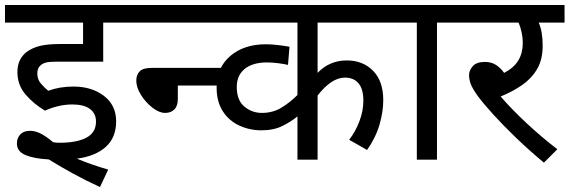

<svg xmlns="http://www.w3.org/2000/svg" viewBox="-20 -642 2290 772"><path d="M271 -222Q242 -222 213 -215Q184 -208 161 -197Q114 -225 82 -263Q50 -301 50 -352Q50 -380 60 -400Q70 -420 87 -433Q110 -450 141 -457.5Q172 -465 221 -465H314V-551H0V-622H505V-551H395V-394H211Q180 -394 167 -391Q154 -388 145 -381Q130 -369 130 -347Q130 -323 144 -306.5Q158 -290 174 -277Q220 -294 275 -294Q349 -294 398 -256.5Q447 -219 447 -154Q447 -89 405.5 -51.5Q364 -14 289 -4Q318 8 349.5 19Q381 30 415 40L382 110Q325 84 273 55.5Q221 27 176 -1Q117 -4 82.5 -18.5Q48 -33 48 -65Q48 -87 61.5 -101.5Q75 -116 101 -116Q121 -116 142.5 -105.5Q164 -95 194 -70Q208 -68 219 -68Q289 -68 327.5 -88.5Q366 -109 366 -153Q366 -186 341.5 -204Q317 -222 271 -222Z M491 -622H864V-551H491ZM695 -298V-244Q695 -216 681 -202Q667 -188 644 -188Q620 -188 593 -209Q566 -230 547 -260Q528 -290 528 -318Q528 -341 541.5 -355Q555 -369 589 -369H876V-298Z M1582 -551H1257V-349Q1305 -399 1374 -399Q1439 -399 1480 -357.5Q1521 -316 1521 -239Q1521 -193 1506 -141Q1491 -89 1456 -39L1384 -80Q1409 -112 1425 -154Q1441 -196 1441 -237Q1441 -284 1421.5 -307Q1402 -330 1367 -330Q1313 -330 1257 -258V0H1176V-174Q1152 -154 1116.5 -136Q1081 -118 1031 -118Q984 -118 942.5 -137Q901 -156 876 -194.5Q851 -233 851 -290Q851 -370 906 -417Q961 -464 1049 -464Q1072 -464 1100.5 -460.5Q1129 -457 1144 -454L1138 -381Q1122 -385 1097.5 -388Q1073 -391 1054 -391Q996 -391 964 -365Q932 -339 932 -292Q932 -239 962.5 -213.5Q993 -188 1033 -188Q1077 -188 1111.5 -209Q1146 -230 1176 -260V-551H805V-622H1582Z M1737 -551V0H1656V-551H1567V-622H1840V-551Z M2221 -42 2167 12Q2108 -37 2056 -87Q2004 -137 1964 -181Q1924 -225 1901 -256Q1879 -287 1872.5 -305Q1866 -323 1866 -340Q1866 -359 1881 -376Q1896 -393 1930 -393Q1955 -393 1973.5 -381.5Q1992 -370 2007 -349Q2046 -369 2064 -399Q2082 -429 2082 -468Q2082 -491 2077 -513.5Q2072 -536 2065 -551H1826V-622H2250V-551H2146Q2162 -516 2162 -458Q2162 -403 2140 -365Q2118 -327 2080 -300.5Q2042 -274 1993 -254Q2038 -202 2097.5 -146.5Q2157 -91 2221 -42Z"/></svg>

Font: Noto Sans Historical
Style: Regular
Weight: 400
Designer: Monotype Design Team
Foundry: Monotype Imaging Inc.
Version: Version 2.013; ttfautohint (v1.8.4.7-5d5b)